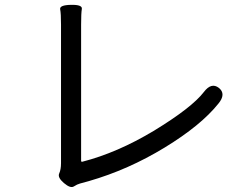

<svg xmlns="http://www.w3.org/2000/svg" viewBox="-20 -755 1040 793"><path d="M244 1Q217 -22 224.5 -38.5Q232 -55 232 -81V-653Q232 -699 228.5 -716.5Q225 -734 273 -735Q321 -736 318 -718Q315 -700 315 -653V-91Q315 -86 320 -87Q464 -124 614 -214Q772 -310 822 -375Q853 -416 884 -392Q915 -367 882 -327Q810 -237 660 -145.5Q510 -54 347 -7Q322 0 310.5 3Q299 6 285 15Q271 24 244 1Z"/></svg>

Font: Resource Han Rounded JP
Style: Regular
Weight: 400
Designer: Cyano Hao (round all glyphs); Ryoko NISHIZUKA 西塚涼子 (kana, bopomofo & ideographs); Paul D. Hunt (Latin, Greek & Cyrillic)
Foundry: Cyano Hao
Version: 0.990